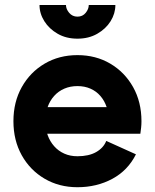

<svg xmlns="http://www.w3.org/2000/svg" viewBox="-20 -743 625 775"><path d="M85.5 -310.5V-203.1H406.2L508.4 -310.5ZM408.9 -174.2Q397.9 -146.2 368.2 -129.2Q338.5 -112.3 292.6 -112.3Q263.3 -112.3 239.6 -122.9Q215.8 -133.5 198.7 -152.8Q181.5 -172.1 172.3 -197.8Q163.1 -223.5 163.1 -253.9Q163.1 -285.1 172.3 -311Q181.5 -336.9 198.7 -355.9Q215.8 -374.9 239.7 -385.2Q263.6 -395.5 292.6 -395.5Q321.6 -395.5 345 -385.2Q368.5 -374.9 385 -355.9Q401.6 -336.9 410.4 -311Q419.1 -285.1 419.1 -253.9Q419.1 -240.1 414.6 -227.4Q410.1 -214.6 406.2 -203.1H546.5Q548.3 -215.5 549.7 -228.2Q551 -240.9 551 -253.9Q551 -331.2 517.3 -391.4Q483.6 -451.6 425.3 -486Q367 -520.5 292.6 -520.5Q218.4 -520.5 160 -486Q101.6 -451.6 67.9 -391.4Q34.2 -331.2 34.2 -253.9Q34.2 -176.6 67.7 -116.4Q101.3 -56.2 159.8 -21.8Q218.4 12.7 292.6 12.7Q370.6 12.7 433.5 -21.2Q496.4 -55.2 528.7 -120.1ZM292.6 -586.9Q338 -586.9 372.6 -606.7Q407.2 -626.5 426.5 -657.5Q445.7 -688.5 445.7 -722.7H338.3Q338.3 -706.6 325.9 -691.2Q313.5 -675.8 292.6 -675.8Q272.2 -675.8 259.2 -691.2Q246.3 -706.6 246.3 -722.7H139.5Q139.5 -688.5 158.9 -657.5Q178.4 -626.5 212.8 -606.7Q247.2 -586.9 292.6 -586.9Z"/></svg>

Font: Giphurs SC
Style: Regular
Weight: 400
Version: Version 0.920